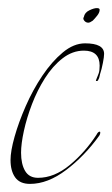

<svg xmlns="http://www.w3.org/2000/svg" viewBox="-20 -441 277 474"><path d="M54 13Q29 13 17.5 -3Q6 -19 6 -46Q6 -68 16 -103.5Q26 -139 43.5 -179Q61 -219 84.5 -254Q108 -289 135 -311.5Q162 -334 190 -334Q237 -334 237 -308Q237 -301 234 -285.5Q231 -270 227 -258Q226 -255 225.5 -251.5Q225 -248 223 -245Q222 -241 219 -241Q216 -241 217 -243Q221 -253 223.5 -259.5Q226 -266 226 -279Q226 -316 187 -316Q159 -316 134.5 -297Q110 -278 91 -248Q72 -218 59 -184Q46 -150 39 -118Q32 -86 32 -64Q32 -36 42 -19Q52 -2 74 -2Q114 -2 152 -33.5Q190 -65 218 -108Q222 -116 226 -116Q228 -116 227.5 -112.5Q227 -109 225 -106Q189 -56 143.5 -21.5Q98 13 54 13ZM198 -385Q192 -385 188 -390Q184 -395 187 -399Q189 -410 200.5 -415.5Q212 -421 219 -421Q226 -421 226 -417Q226 -410 220 -402.5Q214 -395 209 -390Q202 -385 198 -385Z"/></svg>

Font: Explora
Style: Regular
Weight: 400
Designer: Robert E. Leuschke
Foundry: Robert E. Leuschke
Version: Version 1.010